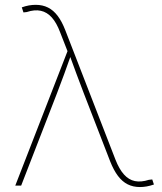

<svg xmlns="http://www.w3.org/2000/svg" viewBox="-20 -753 659 779"><path d="M42 0 253.9 -545.4 224.1 -621.6Q209.5 -660.6 190.2 -682.1Q170.9 -703.6 145.8 -709.2Q120.6 -714.8 88.4 -704.1L75.2 -702.6L68.4 -723.1Q83.5 -728.5 97.4 -731Q111.3 -733.4 125 -733.4Q152.8 -733.4 174.8 -722.4Q196.8 -711.4 214.1 -688.5Q231.4 -665.5 245.1 -629.9L448.2 -106Q463.4 -66.9 482.9 -45.2Q502.4 -23.4 527.3 -18.3Q552.2 -13.2 584 -23.4L597.7 -24.9L604.5 -4.4Q588.9 1 575.2 3.4Q561.5 5.9 547.9 5.9Q520 5.9 498 -5.1Q476.1 -16.1 458.7 -39.1Q441.4 -62 427.2 -97.7L319.8 -375Q304.7 -414.1 290.5 -452.6Q276.4 -491.2 262.2 -529.8H268.1Q254.4 -491.2 240.5 -452.6Q226.6 -414.1 211.4 -375L65.9 0Z"/></svg>

Font: Inter 18pt Thin
Style: Regular
Weight: 250
Designer: Rasmus Andersson
Foundry: rsms
Version: Version 4.001;git-66647c0bb